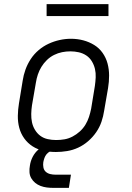

<svg xmlns="http://www.w3.org/2000/svg" viewBox="-20 -729 640 931"><path d="M251 8Q221 8 191.5 2Q162 -4 138 -19.5Q114 -35 97.5 -58Q81 -81 73.5 -109Q66 -137 66.5 -167.5Q67 -198 72 -228L90 -338Q94 -365 103.5 -391.5Q113 -418 129 -442.5Q145 -467 167.5 -486Q190 -505 216 -517Q242 -529 269.5 -535Q297 -541 324 -541Q355 -541 383.5 -533.5Q412 -526 436.5 -511Q461 -496 477.5 -472.5Q494 -449 501.5 -421Q509 -393 509 -362.5Q509 -332 504 -302L485 -192Q481 -165 472 -138.5Q463 -112 446.5 -88Q430 -64 407.5 -44.5Q385 -25 359 -13Q333 -1 305.5 3.5Q278 8 251 8ZM252 -50Q273 -50 293 -53.5Q313 -57 332 -67Q351 -77 367 -91.5Q383 -106 394 -124Q405 -142 411.5 -162Q418 -182 422 -202L440 -312Q443 -333 444 -354Q445 -375 440.5 -394.5Q436 -414 425.5 -431.5Q415 -449 398.5 -460Q382 -471 362 -475.5Q342 -480 321 -480Q301 -480 281 -476Q261 -472 242 -462.5Q223 -453 207.5 -438Q192 -423 181 -405Q170 -387 163.5 -367.5Q157 -348 154 -328L135 -218Q132 -198 131.5 -177Q131 -156 135 -136.5Q139 -117 149.5 -99.5Q160 -82 175.5 -70.5Q191 -59 211 -54.5Q231 -50 252 -50ZM239 182Q222 182 206.5 180Q191 178 176.5 172.5Q162 167 150.5 157.5Q139 148 131.5 135Q124 122 123 106Q122 90 125 74Q128 52 138.5 31.5Q149 11 166.5 -4Q184 -19 206 -25.5Q228 -32 249 -32L244 0Q234 0 223.5 5Q213 10 206 18.5Q199 27 195.5 37Q192 47 190 57Q188 70 190.5 83Q193 96 202 104Q211 112 223.5 115Q236 118 249 118H324L314 182ZM206 -651V-709H506V-651Z"/></svg>

Font: Iosevka Slab Light Extended
Style: Italic
Weight: 300
Width: 7
Italic angle: -9°
Monospace: yes
Designer: Belleve Invis
Foundry: Belleve Invis
Version: Version 11.1.0; ttfautohint (v1.8.3)